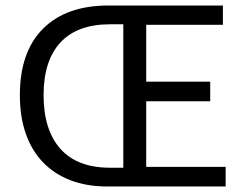

<svg xmlns="http://www.w3.org/2000/svg" viewBox="-20 -676 887 696"><path d="M369 0Q294 0 235.5 -22.5Q177 -45 136 -87.5Q95 -130 73.5 -191.5Q52 -253 52 -331Q52 -488 136 -572Q220 -656 373 -656H788V-586H510V-380H742V-309H510V-71H798V0ZM379 -68H427V-588H379Q260 -588 199 -522Q138 -456 138 -331Q138 -205 199 -136.5Q260 -68 379 -68Z"/></svg>

Font: CV Source Sans
Style: Regular
Weight: 400
Designer: Paul D. Hunt
Foundry: Adobe Systems Incorporated
Version: Version 3.001